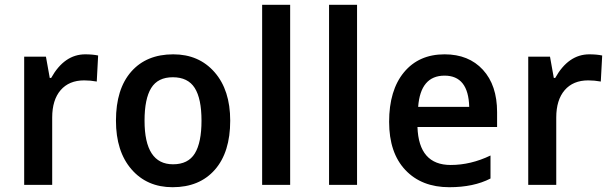

<svg xmlns="http://www.w3.org/2000/svg" viewBox="-20 -780 2582 810"><path d="M394 -545.9 388.2 -436Q361.3 -440.9 335 -440.9Q271.5 -440.9 235.8 -399.7Q200.2 -358.4 200.2 -284.2V0H82V-541H173.8L189.9 -451.2H195.8Q251.5 -550.8 339.8 -550.8Q370.1 -550.8 394 -545.9Z M708 9.8Q600.1 9.8 534.7 -65.7Q469.2 -141.1 469.2 -271Q469.2 -404.3 533.4 -477.5Q597.7 -550.8 710.9 -550.8Q819.3 -550.8 885.3 -475.3Q951.2 -399.9 951.2 -271Q951.2 -137.7 886.5 -64Q821.8 9.8 708 9.8ZM710 -86.9Q773.9 -86.9 802 -132.8Q830.1 -178.7 830.1 -271Q830.1 -363.8 801.5 -408.9Q772.9 -454.1 709 -454.1Q646 -454.1 617.9 -408.7Q589.8 -363.3 589.8 -271Q589.8 -86.9 710 -86.9Z M1204.1 0H1085.9V-759.8H1204.1Z M1486.3 0H1368.2V-759.8H1486.3Z M2077.1 -244.1H1741.2Q1746.6 -84 1881.3 -84Q1966.3 -84 2049.3 -124V-26.9Q1978.5 9.8 1875.5 9.8Q1758.8 9.8 1690.2 -62.7Q1621.6 -135.3 1621.6 -266.1Q1621.6 -399.4 1684.3 -475.1Q1747.1 -550.8 1855.5 -550.8Q1957.5 -550.8 2017.3 -485.6Q2077.1 -420.4 2077.1 -307.1ZM1744.1 -329.1H1959.5Q1956.1 -460.9 1855.5 -460.9Q1753.9 -460.9 1744.1 -329.1Z M2520.5 -545.9 2514.6 -436Q2487.8 -440.9 2461.4 -440.9Q2397.9 -440.9 2362.3 -399.7Q2326.7 -358.4 2326.7 -284.2V0H2208.5V-541H2300.3L2316.4 -451.2H2322.3Q2377.9 -550.8 2466.3 -550.8Q2496.6 -550.8 2520.5 -545.9Z"/></svg>

Font: Droid Sans TV
Style: Bold
Weight: 600
Version: Version 1.00